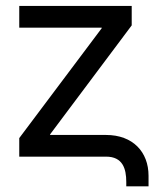

<svg xmlns="http://www.w3.org/2000/svg" viewBox="-20 -536 528 657"><path d="M412.1 86.9V101.6H488.3V65.4C488.3 -15.6 435.1 -74.2 342.8 -74.2H151.4V-76.2L430.7 -449.2V-515.6H45.9V-441.4H328.1V-439.5L45.9 -63.5V0H342.8C399.9 0 412.1 41 412.1 86.9Z"/></svg>

Font: Raveo Display Display
Style: Regular
Weight: 400
Designer: Jakub Foglar, Rasmus Andersson (Inter)
Foundry: Jakubfoglar.com
Version: Version 1.100;Glyphs 3.2.3 (3260)